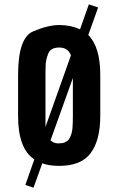

<svg xmlns="http://www.w3.org/2000/svg" viewBox="-20 -748 540 876"><path d="M62.5 -218.8V-406.2Q62.5 -575.2 130.6 -604.5Q198.7 -633.8 250.5 -633.8Q302.2 -633.8 345.2 -614.3L385.3 -728L427.7 -713.9L382.8 -588.4Q437.5 -533.7 437.5 -406.2V-218.8Q437.5 -108.4 394 -49.8Q350.6 8.8 250 8.8Q204.1 8.8 172.9 -2.9L132.8 108.4L95.7 95.7L136.7 -21Q62.5 -68.8 62.5 -218.8ZM312.5 -218.8V-392.1L210.4 -107.4Q226.6 -93.8 245.1 -93.8Q263.7 -93.8 273.4 -97.7Q283.2 -101.6 289.8 -107.2Q296.4 -112.8 303 -129.4Q309.6 -146 311 -168.2Q312.5 -190.4 312.5 -218.8ZM187.5 -406.2V-168.9L303.7 -495.6Q290 -531.2 250.5 -531.2Q210.9 -531.2 200 -503.4Q189 -475.6 188.2 -450Q187.5 -424.3 187.5 -406.2Z"/></svg>

Font: Oswald-Regular
Style: Regular
Weight: 400
Designer: vernon adams
Foundry: vernon adams
Version: Version 2.002; ttfautohint (v0.92.18-e454-dirty) -l 8 -r 50 